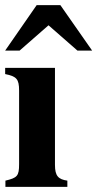

<svg xmlns="http://www.w3.org/2000/svg" viewBox="-49 -724 377 744"><path d="M212 0V-24C177 -29 164 -42 164 -85V-461H-29V-437C15 -428 25 -418 25 -373V-88C25 -42 18 -35 -28 -24V0ZM308 -528 185 -704H93L-29 -528H27L139 -626L251 -528Z"/></svg>

Font: XITS Math
Style: Bold
Weight: 700
Designer: MicroPress Inc., with final additions and corrections provided by Coen Hoffman, Elsevier (retired)
Version: Version 1.105